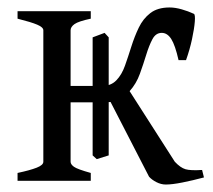

<svg xmlns="http://www.w3.org/2000/svg" viewBox="-20 -484 571 514"><path d="M223 -454V-434Q190 -427 179.5 -419.5Q169 -412 169 -403V-254H254Q277 -254 291.5 -269Q306 -284 314.5 -308Q323 -332 331.5 -359Q340 -386 351.5 -410Q363 -434 382.5 -449Q402 -464 434 -464Q449 -464 466.5 -459Q484 -454 499 -447Q503 -445 501.5 -426Q500 -407 494 -379Q488 -351 478 -323H458Q449 -363 438.5 -379.5Q428 -396 413 -396Q397 -396 388 -379Q379 -362 371.5 -337.5Q364 -313 354.5 -286.5Q345 -260 327 -240L448 -51Q463 -35 476.5 -31Q490 -27 521 -29L526 -9Q496 -1 468.5 4.5Q441 10 424 10Q411 10 398.5 3.5Q386 -3 379 -11L276 -211Q272 -211 268.5 -210.5Q265 -210 261 -210H169V-51Q169 -44 178 -37.5Q187 -31 223 -21V0H27V-21Q60 -28 78 -35Q96 -42 96 -51V-403Q96 -411 79.5 -418Q63 -425 27 -434V-454ZM260 -396 271 -384V-68Q256 -63 239 -58L228 -68V-384Z"/></svg>

Font: ChillKai
Style: Regular
Weight: 400
Designer: ChillType
Foundry: 寒蝉字型
Version: Version 2.000